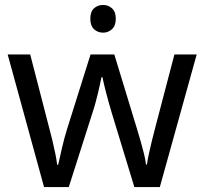

<svg xmlns="http://www.w3.org/2000/svg" viewBox="-20 -757 826 776"><path d="M397 -737Q417 -737 432.5 -723.5Q448 -710 448 -681Q448 -653 432.5 -639Q417 -625 397 -625Q375 -625 360 -639Q345 -653 345 -681Q345 -710 360 -723.5Q375 -737 397 -737ZM431 -303Q425 -324 419 -344.5Q413 -365 408.5 -383.5Q404 -402 400 -418Q396 -434 394 -445H390Q388 -434 384.5 -418Q381 -402 376.5 -383Q372 -364 366.5 -343.5Q361 -323 354 -302L258 -1H158L11 -537H102L176 -251Q184 -222 191 -192.5Q198 -163 203.5 -136.5Q209 -110 211 -91H215Q218 -103 222 -121Q226 -139 230.5 -159Q235 -179 240.5 -199Q246 -219 251 -235L346 -537H442L534 -235Q541 -212 548.5 -186Q556 -160 562 -135.5Q568 -111 570 -92H574Q576 -109 581.5 -134.5Q587 -160 594.5 -190.5Q602 -221 610 -251L685 -537H775L626 -1H523Z"/></svg>

Font: lhindi25
Style: Book
Weight: 400
Designer: Jelle Bosma - Monotype Design Team
Foundry: Monotype Imaging Inc.
Version: Version 2.003